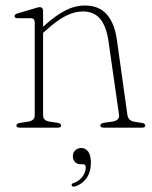

<svg xmlns="http://www.w3.org/2000/svg" viewBox="-20 -474 564 713"><path d="M140 -433V-374.5L141.5 -376Q185.5 -416 222 -434.8Q258.5 -453.5 295.5 -453.5Q347.5 -453.5 376.5 -420.5Q405.5 -387.5 414 -326.5L453 -48Q456 -25.5 479 -22L506.5 -17.5Q519.5 -15.5 519.5 -8Q519.5 0 507.5 0H365Q352.5 0 352.5 -8Q352.5 -15.5 366 -18L397.5 -22.5Q425 -27 422 -48L383 -320Q375 -376.5 352 -404Q329 -431.5 287 -431.5Q257.5 -431.5 224.8 -415.2Q192 -399 151.5 -362L140 -352V-45.5Q140 -26.5 163 -22.5L193.5 -18Q207 -15.5 207 -8Q207 0 194.5 0H52.5Q41 0 41 -8Q41 -15 54 -17.5L85.5 -22.5Q109 -26.5 109 -45.5V-390Q109 -406.5 93.5 -406.5H46Q34 -406.5 34 -414Q34 -421 46 -424.5L105.5 -442Q113 -444.5 118.5 -446Q124 -447.5 127 -447.5Q140 -447.5 140 -433ZM280 136Q266.5 136 258.5 127.5Q250.5 119 250.5 106.5Q250.5 93 259.5 84.2Q268.5 75.5 281.5 75.5Q297 75.5 307.2 88.5Q317.5 101.5 317.5 131Q317.5 165 301 187.8Q284.5 210.5 258.5 218.5Q249.5 221 246.5 215Q244 208.5 252.5 206Q274 198.5 286.2 182Q298.5 165.5 298.5 147.5Q298.5 136 288.5 136Z"/></svg>

Font: Fraunces 72pt S050 Thin
Style: Regular
Weight: 100
Version: Version 1.000; ttfautohint (v1.8.3)